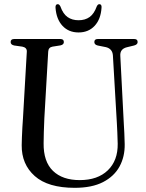

<svg xmlns="http://www.w3.org/2000/svg" viewBox="-20 -887 699 920"><path d="M540 -296.5 521 -621Q519 -653 488 -661L448 -669Q432 -673 432 -685.5Q432 -700 448 -700H623.5Q639.5 -700 639.5 -685.5Q639.5 -673.5 622.5 -669L587.5 -660.5Q554 -652 556.5 -619L573 -299Q574.5 -273 575.8 -248Q577 -223 577.5 -196.5Q578.5 -136.5 552.8 -89.2Q527 -42 473.8 -14.5Q420.5 13 338 13Q210 13 146.5 -43.5Q83 -100 84 -191.5Q84 -206.5 85 -229.2Q86 -252 87.2 -276.2Q88.5 -300.5 90 -319L108.5 -639.5Q109.5 -659 87 -663.5L48 -669Q31 -672.5 31 -685.5Q31 -700 47.5 -700H269.5Q286 -700 286 -685.5Q286 -673 269.5 -669.5L231.5 -663.5Q212 -660 211 -639.5L192.5 -320.5Q190.5 -284 190 -253.8Q189.5 -223.5 189 -200.5Q188 -112.5 233.8 -68.2Q279.5 -24 362 -24Q448 -24 496.5 -70.8Q545 -117.5 544 -198Q543.5 -229 542.2 -252.2Q541 -275.5 540 -296.5ZM356.5 -790Q388 -790 409.5 -805.5Q431 -821 443.5 -856Q448.5 -867 456 -867Q468 -867 466.5 -850Q463 -795 433.5 -763.2Q404 -731.5 356.5 -731.5Q309 -731.5 279.5 -763.2Q250 -795 246 -850Q245 -867 257 -867Q264 -867 269.5 -856Q282 -820.5 303.8 -805.2Q325.5 -790 356.5 -790Z"/></svg>

Font: Fraunces 144pt S050
Style: Regular
Weight: 400
Version: Version 1.000; ttfautohint (v1.8.3)